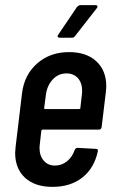

<svg xmlns="http://www.w3.org/2000/svg" viewBox="-20 -720 445 748"><path d="M365 -215H146Q143 -215 141 -211L135 -157Q134 -152 134 -143Q134 -113 150.5 -94Q167 -75 194 -75Q221 -75 241.5 -92Q262 -109 271 -136Q275 -144 282 -144L354 -140Q359 -140 360.5 -137Q362 -134 361 -130Q347 -65 301 -28.5Q255 8 184 8Q116 8 77.5 -27.5Q39 -63 39 -125Q39 -132 41 -150L66 -358Q75 -429 125 -473Q175 -517 249 -517Q317 -517 355.5 -481Q394 -445 394 -384Q394 -376 392 -358L376 -225Q374 -215 365 -215ZM159 -352 152 -299Q152 -295 156 -295H288Q290 -295 291.5 -296Q293 -297 293 -299L299 -352Q300 -357 300 -366Q300 -397 283.5 -415.5Q267 -434 239 -434Q208 -434 186 -411Q164 -388 159 -352ZM207 -585 280 -693Q287 -700 293 -700H352Q358 -700 359.5 -696.5Q361 -693 357 -688L272 -579Q268 -573 260 -573H212Q207 -573 205 -576.5Q203 -580 207 -585Z"/></svg>

Font: Barlow Condensed Medium
Style: Italic
Weight: 500
Width: 3
Italic angle: -7°
Designer: Jeremy Tribby
Foundry: Tribby Type
Version: Version 1.408